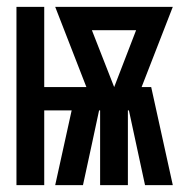

<svg xmlns="http://www.w3.org/2000/svg" viewBox="-20 -540 540 560"><path d="M28 0V-520H109V-286H232L141 -520H484L393 -286H421L484 0H403L356 -218H353V0H272V-218H269L248 -120L222 0H141L189 -218H109V0ZM313 -286 377 -452H248Z"/></svg>

Font: Iosevka SS18 Extrabold
Style: Regular
Weight: 800
Monospace: yes
Designer: Belleve Invis
Foundry: Belleve Invis
Version: Version 25.1.1; ttfautohint (v1.8.4)